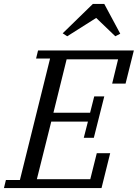

<svg xmlns="http://www.w3.org/2000/svg" viewBox="-41 -954 699 974"><path d="M-11 -41H60L213 -657H142L152 -698H638L596 -530H528L558 -653H297L230 -382H416L437 -465H488L435 -255H384L405 -337H219L146 -45H417L450 -177H518L474 0H-21ZM277 -785 430 -934H488L569 -783L544 -770L447 -863L300 -770Z"/></svg>

Font: IBM Plex Serif
Style: Italic
Weight: 400
Italic angle: -14°
Designer: Mike Abbink, Paul van der Laan, Pieter van Rosmalen
Foundry: Bold Monday
Version: Version 3.001